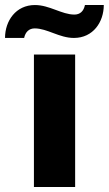

<svg xmlns="http://www.w3.org/2000/svg" viewBox="-73 -744 433 764"><path d="M-53 -593H23C28 -617 43 -631 65 -631C115 -631 163 -593 221 -593C298 -593 340 -657 340 -724H265C260 -699 245 -686 223 -686C173 -686 124 -724 66 -724C-10 -724 -53 -661 -53 -593ZM62 0H226V-527H62Z"/></svg>

Font: Archivo ExtraBold
Style: Regular
Weight: 800
Designer: Hector Gatti
Foundry: Omnibus-Type
Version: Version 2.001